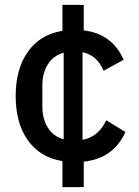

<svg xmlns="http://www.w3.org/2000/svg" viewBox="-20 -650 569 784"><path d="M322 114H235V8Q144 -7 94 -77Q44 -147 44 -258Q44 -369 94.5 -439.5Q145 -510 235 -524V-630H322V-526Q438 -512 485 -406L403 -361Q377 -424 317 -437V-79Q382 -91 414 -159L492 -111Q444 -3 322 10ZM153 -215Q153 -164 175.5 -128.5Q198 -93 240 -81V-435Q198 -423 175.5 -387.5Q153 -352 153 -301Z"/></svg>

Font: IBM Plex Sans Medm
Style: Regular
Weight: 500
Designer: Mike Abbink, Paul van der Laan, Pieter van Rosmalen
Foundry: Bold Monday
Version: Version 3.005